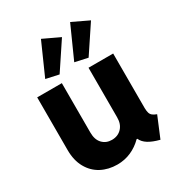

<svg xmlns="http://www.w3.org/2000/svg" viewBox="-187 -912 965 1041"><g transform="rotate(-30 295.5 -391.0)"><path d="M48.8 -195.3V-525.4H203.1V-215.8Q203.1 -171.4 226.1 -147.2Q249 -123 285.2 -123Q323.2 -123 346.9 -148.2Q370.6 -173.3 370.1 -215.8V-525.4H524.4V-183.6Q524.9 -164.6 528.3 -153.3Q531.7 -142.1 540.5 -134.8Q549.3 -127.4 566.4 -121.1L512.7 7.8Q468.8 -3.4 442.9 -19.8Q417 -36.1 406.7 -59.6H402.3Q370.1 -27.3 330.3 -9.8Q290.5 7.8 244.1 7.8Q189 7.8 144.5 -15.6Q100.1 -39.1 74.5 -85Q48.8 -130.9 48.8 -195.3ZM136.2 -589.8 225.1 -790 328.6 -741.2 216.3 -572.3ZM317.9 -589.8 407.7 -790 510.3 -741.2 397.9 -572.3Z"/></g></svg>

Font: Reddit Sans Vanilla ExtraBold
Style: Regular
Weight: 800
Designer: Stephen Hutchings
Foundry: Reddit
Version: Version 1.013